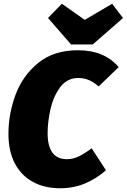

<svg xmlns="http://www.w3.org/2000/svg" viewBox="-20 -984 676 1024"><path d="M613 -626 506 -523Q481 -545 455 -556.5Q429 -568 397 -568Q338 -568 301.5 -519.5Q265 -471 249.5 -403Q234 -335 234 -274Q234 -135 337 -135Q370 -135 400.5 -150Q431 -165 469 -193L545 -76Q497 -33 435.5 -6.5Q374 20 301 20Q218 20 156 -13.5Q94 -47 59.5 -112Q25 -177 25 -270Q25 -377 63 -479Q101 -581 184 -648.5Q267 -716 395 -716Q537 -716 613 -626ZM636 -888 475 -747H359L236 -888L310 -964L432 -878L578 -964Z"/></svg>

Font: FiraGO Heavy
Style: Italic
Weight: 900
Italic angle: -8°
Designer: bBox Type GmbH
Foundry: bBox Type GmbH
Version: Version 1.001